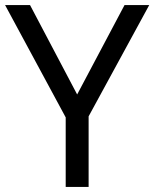

<svg xmlns="http://www.w3.org/2000/svg" viewBox="-20 -734 606 754"><path d="M283 -363 469 -714H566L328 -277V0H238V-273L0 -714H98Z"/></svg>

Font: Noto Sans Hebrew Droid
Style: Regular
Weight: 400
Designer: Monotype Design Team
Foundry: Monotype Imaging Inc.
Version: Version 1.100